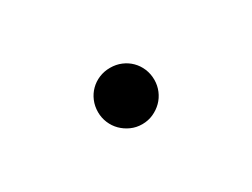

<svg xmlns="http://www.w3.org/2000/svg" viewBox="-30 -601 659 502"><g transform="rotate(-30 300.0 -350.0)"><path d="M215 -350Q215 -368 221.5 -383.5Q228 -399 239.5 -410.5Q251 -422 266.5 -428.5Q282 -435 300 -435Q318 -435 333.5 -428.5Q349 -422 360.5 -410.5Q372 -399 378.5 -383.5Q385 -368 385 -350Q385 -333 378.5 -317.5Q372 -302 360.5 -290.5Q349 -279 333.5 -272Q318 -265 300 -265Q282 -265 266.5 -272Q251 -279 239.5 -290.5Q228 -302 221.5 -317.5Q215 -333 215 -350Z"/></g></svg>

Font: Maple Mono NF CN
Style: Regular
Weight: 400
Monospace: yes
Designer: subframe7536
Version: Version 7.000